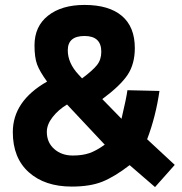

<svg xmlns="http://www.w3.org/2000/svg" viewBox="-20 -734 740 779"><path d="M323 -714Q422 -714 474.5 -669.5Q527 -625 527 -539Q527 -474 497.5 -430Q468 -386 395 -332L473 -252Q493 -337 497 -368L627 -365Q612 -261 577 -169L689 -65L609 25L506 -64Q445 -17 395.5 3Q346 23 271 23Q162 23 97 -35Q32 -93 32 -198Q32 -324 171 -403Q141 -444 130.5 -472.5Q120 -501 120 -550Q120 -627 175 -670.5Q230 -714 323 -714ZM275 -103Q314 -103 342 -112.5Q370 -122 405 -147L252 -310Q217 -289 193.5 -259Q170 -229 170 -199Q170 -156 200 -129.5Q230 -103 275 -103ZM255 -530Q255 -478 299 -431L313 -416Q356 -448 373.5 -470Q391 -492 391 -524Q391 -588 323 -588Q255 -588 255 -530Z"/></svg>

Font: TitilliumText22L Xb
Style: Bold
Weight: 400
Designer: Campivisivi
Foundry: Campivisivi
Version: 1.000